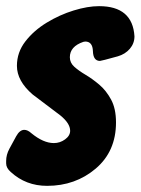

<svg xmlns="http://www.w3.org/2000/svg" viewBox="-43 -597 457 624"><path d="M110 7Q41 7 -8 -38Q-23 -51 -23 -66V-74Q-23 -94 -12.5 -113.5Q-2 -133 9.5 -154Q21 -175 36 -175Q47 -175 59 -164Q98 -132 132 -132Q152 -132 168.5 -144Q185 -156 185 -172Q185 -196 153 -222L63 -290Q12 -334 12 -383Q12 -427 39.5 -462.5Q67 -498 109 -523.5Q151 -549 196.5 -563Q242 -577 279 -577Q388 -577 394 -479Q394 -456 379 -438.5Q364 -421 340 -414Q286 -399 282 -399Q260 -399 259 -430.5Q258 -462 234 -462L228 -461Q184 -446 184 -411Q184 -393 198.5 -380Q213 -367 235 -354Q257 -341 279.5 -322Q302 -303 318 -273.5Q334 -244 334 -199Q334 -105 268 -49Q202 7 110 7Z"/></svg>

Font: Bangerz
Style: Bold
Weight: 700
Designer: vernon adams
Foundry: Vernon Adams
Version: Version 2.10;February 7, 2025;FontCreator 13.0.0.2683 64-bit